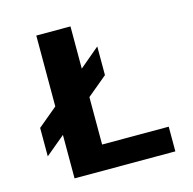

<svg xmlns="http://www.w3.org/2000/svg" viewBox="-103 -804 916 909"><g transform="rotate(-15 355.0 -350.0)"><path d="M57 -273 152.5 -352.5V-700H320V-493L418 -575.5V-435L320 -353.5V-121H646.5V0H152.5V-213L57 -133.5Z"/></g></svg>

Font: League Mono
Style: Bold
Weight: 700
Width: 6
Designer: Tyler Finck
Foundry: The League of Moveable Type / Tyler Finck
Version: Version 2.300;RELEASE